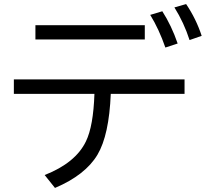

<svg xmlns="http://www.w3.org/2000/svg" viewBox="-20 -883 1030 953"><path d="M48.8 -488.8H896V-417H529.8Q521.5 -212.4 463.9 -115.2Q403.8 -14.2 252.9 49.8L201.7 -14.2Q355.5 -74.7 406.7 -181.6Q443.4 -257.3 448.7 -417H48.8ZM155.8 -757.8H698.7V-687H155.8ZM800.8 -647Q769 -738.8 725.6 -809.1L785.6 -827.1Q831.1 -756.3 861.8 -667ZM920.9 -684.1Q893.1 -770.5 845.7 -846.2L903.8 -862.8Q953.6 -789.1 981 -705.1Z"/></svg>

Font: BIZ UDPGothic
Style: Regular
Weight: 400
Designer: TypeBank Co., Ltd.
Foundry: Morisawa Inc.
Version: Version 1.051